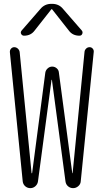

<svg xmlns="http://www.w3.org/2000/svg" viewBox="-20 -975 540 995"><path d="M250 -955.1Q286.1 -955.1 307.6 -927.7L404.3 -816.4Q410.2 -808.6 406.2 -799.3Q402.3 -790 391.6 -790Q356.4 -790 336.9 -816.4L250 -926.8Q249 -927.7 248 -927.7L246.1 -926.8L159.2 -816.4Q139.6 -790 104.5 -790Q94.7 -790 89.8 -798.8Q85 -807.6 91.8 -816.4L188.5 -927.7Q210.9 -955.1 246.1 -955.1ZM97.7 -35.2 31.2 -704.1Q30.3 -714.8 37.1 -722.7Q43.9 -730.5 53.7 -730.5Q64.5 -730.5 72.8 -722.7Q81.1 -714.8 82 -704.1L143.6 -78.1Q143.6 -77.1 145 -77.1Q146.5 -77.1 146.5 -78.1L214.8 -598.6Q216.8 -611.3 227.1 -620.6Q237.3 -629.9 250.5 -629.9Q263.7 -629.9 273.9 -621.1Q284.2 -612.3 285.2 -598.6L354.5 -78.1Q354.5 -77.1 355.5 -77.1Q356.4 -77.1 356.4 -78.1L418 -706.1Q418.9 -715.8 426.3 -723.1Q433.6 -730.5 444.3 -730.5Q454.1 -730.5 460.4 -723.1Q466.8 -715.8 465.8 -706.1L398.4 -35.2Q397.5 -20.5 385.7 -10.3Q374 0 358.9 0Q343.8 0 332.5 -9.8Q321.3 -19.5 319.3 -35.2L249 -561.5H248H247.1L176.8 -35.2Q174.8 -20.5 163.6 -10.3Q152.3 0 137.2 0Q122.1 0 110.8 -9.8Q99.6 -19.5 97.7 -35.2Z"/></svg>

Font: Rounded-L Mgen+ 1m light
Style: Regular
Weight: 200
Designer: [Source Han Sans]
Ryoko NISHIZUKA  (kana & ideographs); Paul D. Hunt (Latin, Greek & Cyrillic); Wenlong ZHANG  (bopomofo
Version: Version 1.059.20150602